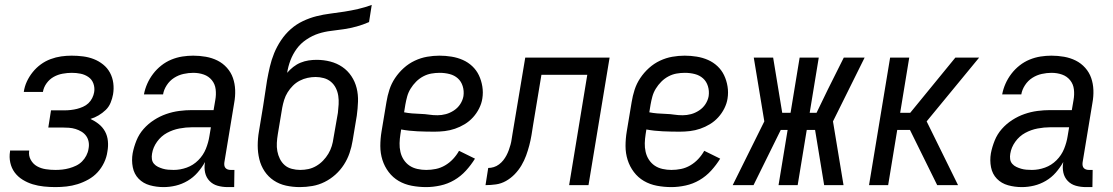

<svg xmlns="http://www.w3.org/2000/svg" viewBox="-20 -755 4540 783"><path d="M206 8Q182 8 158.5 5.5Q135 3 113.5 -3.5Q92 -10 72.5 -22Q53 -34 40 -51.5Q27 -69 22 -91.5Q17 -114 21 -138V-141H99V-140Q96 -120 105.5 -103Q115 -86 131 -77Q147 -68 166.5 -65Q186 -62 206 -62Q220 -62 234 -63.5Q248 -65 262.5 -69Q277 -73 290.5 -79.5Q304 -86 314.5 -96.5Q325 -107 332 -120.5Q339 -134 341 -148Q344 -163 341.5 -176.5Q339 -190 331.5 -200.5Q324 -211 312.5 -218Q301 -225 288 -229Q275 -233 261 -234Q247 -235 233 -235H177L188 -305H244Q256 -305 269 -306.5Q282 -308 294 -311Q306 -314 318.5 -319.5Q331 -325 340.5 -334Q350 -343 356 -355Q362 -367 364 -379Q367 -397 361 -414Q355 -431 340.5 -441Q326 -451 308.5 -454.5Q291 -458 273 -458Q255 -458 235.5 -454.5Q216 -451 199 -441.5Q182 -432 170 -415.5Q158 -399 155 -380H77Q80 -402 89.5 -422.5Q99 -443 113.5 -461Q128 -479 146.5 -492.5Q165 -506 186.5 -514Q208 -522 229.5 -525Q251 -528 272 -528Q296 -528 319 -525Q342 -522 362.5 -514Q383 -506 400.5 -492Q418 -478 428.5 -458.5Q439 -439 442 -416Q445 -393 441 -370Q438 -353 431 -336Q424 -319 411 -306.5Q398 -294 382 -284.5Q366 -275 349 -270Q368 -261 383.5 -248.5Q399 -236 408.5 -218.5Q418 -201 420 -179.5Q422 -158 418 -137Q415 -114 404.5 -92Q394 -70 378 -52.5Q362 -35 340.5 -23Q319 -11 296.5 -4Q274 3 251 5.5Q228 8 206 8Z M647 8Q618 8 591 0.5Q564 -7 545.5 -26Q527 -45 521.5 -73Q516 -101 521 -130Q526 -156 536.5 -182Q547 -208 565.5 -229Q584 -250 608 -265.5Q632 -281 658 -290Q684 -299 710.5 -302.5Q737 -306 763 -306H851L858 -347Q862 -369 859.5 -390.5Q857 -412 844 -428Q831 -444 811 -451Q791 -458 768 -458Q749 -458 728.5 -453.5Q708 -449 690 -437.5Q672 -426 660 -407.5Q648 -389 645 -370H567Q571 -392 580.5 -413.5Q590 -435 604.5 -454Q619 -473 638 -488Q657 -503 679 -512Q701 -521 723.5 -524.5Q746 -528 768 -528Q794 -528 819.5 -523.5Q845 -519 867 -508Q889 -497 905.5 -478.5Q922 -460 930 -437Q938 -414 939 -388Q940 -362 935 -335L895 -93Q894 -86 895 -80Q896 -74 899.5 -70Q903 -66 908.5 -64Q914 -62 921 -62H936L935 8H909Q887 8 867.5 2.5Q848 -3 834.5 -17Q821 -31 816.5 -51Q812 -71 816 -93V-94Q803 -71 785.5 -51Q768 -31 745 -17.5Q722 -4 697 2Q672 8 647 8ZM688 -62Q715 -62 741.5 -71.5Q768 -81 788.5 -101.5Q809 -122 819.5 -148Q830 -174 834 -200L840 -236H763Q738 -236 711.5 -231Q685 -226 661 -213Q637 -200 620.5 -177Q604 -154 600 -128Q598 -117 599.5 -106Q601 -95 608 -87Q615 -79 624.5 -74.5Q634 -70 644 -67Q654 -64 665.5 -63Q677 -62 688 -62Z M1203 8Q1174 8 1146.5 2Q1119 -4 1096.5 -19Q1074 -34 1059 -56.5Q1044 -79 1037.5 -106Q1031 -133 1031 -161.5Q1031 -190 1036 -219L1053 -322Q1057 -348 1061 -374.5Q1065 -401 1069 -427Q1074 -455 1080.5 -483Q1087 -511 1098 -538Q1109 -565 1126 -590.5Q1143 -616 1165.5 -636Q1188 -656 1215.5 -669Q1243 -682 1271 -689Q1299 -696 1327 -699.5Q1355 -703 1384 -707.5Q1413 -712 1441 -718.5Q1469 -725 1496 -735L1485 -665Q1460 -654 1434.5 -647Q1409 -640 1382.5 -636Q1356 -632 1330 -629Q1304 -626 1279 -618Q1254 -610 1230 -594Q1206 -578 1190 -556Q1174 -534 1164.5 -509Q1155 -484 1151 -458Q1162 -471 1176 -482Q1190 -493 1206 -499.5Q1222 -506 1238.5 -508.5Q1255 -511 1271 -511Q1300 -511 1327 -504Q1354 -497 1376 -482Q1398 -467 1413 -444.5Q1428 -422 1434.5 -395.5Q1441 -369 1440 -340.5Q1439 -312 1435 -283L1418 -181Q1414 -156 1405.5 -131Q1397 -106 1382.5 -83.5Q1368 -61 1348 -43Q1328 -25 1304 -13Q1280 -1 1254 3.5Q1228 8 1203 8ZM1204 -62Q1221 -62 1237.5 -65.5Q1254 -69 1269.5 -78Q1285 -87 1297.5 -100Q1310 -113 1319 -128Q1328 -143 1333 -159.5Q1338 -176 1340 -192L1358 -295Q1360 -312 1361 -329.5Q1362 -347 1359.5 -364Q1357 -381 1349.5 -396Q1342 -411 1329.5 -421.5Q1317 -432 1300.5 -436.5Q1284 -441 1267 -441Q1251 -441 1234.5 -437.5Q1218 -434 1202.5 -426Q1187 -418 1174.5 -405.5Q1162 -393 1153 -378.5Q1144 -364 1139 -348Q1134 -332 1131 -316L1113 -208Q1110 -190 1109 -172.5Q1108 -155 1111 -138.5Q1114 -122 1121.5 -107Q1129 -92 1141 -81.5Q1153 -71 1170 -66.5Q1187 -62 1204 -62Z M1718 8Q1688 8 1659 2.5Q1630 -3 1606 -17Q1582 -31 1565 -53.5Q1548 -76 1539.5 -103Q1531 -130 1531 -159.5Q1531 -189 1536 -219L1556 -339Q1560 -364 1568 -389Q1576 -414 1591 -436.5Q1606 -459 1626.5 -477.5Q1647 -496 1671.5 -507.5Q1696 -519 1721.5 -523.5Q1747 -528 1772 -528Q1797 -528 1821.5 -524Q1846 -520 1867.5 -510.5Q1889 -501 1906 -485Q1923 -469 1933 -448Q1943 -427 1947 -402.5Q1951 -378 1947 -353Q1944 -333 1934 -313Q1924 -293 1909 -276.5Q1894 -260 1875 -248.5Q1856 -237 1835.5 -230Q1815 -223 1794 -220.5Q1773 -218 1752 -218Q1718 -218 1683 -219.5Q1648 -221 1616 -227L1613 -208Q1610 -189 1609.5 -171Q1609 -153 1613 -135.5Q1617 -118 1626.5 -103.5Q1636 -89 1650 -79.5Q1664 -70 1682 -66Q1700 -62 1718 -62Q1738 -62 1757.5 -66Q1777 -70 1795 -80.5Q1813 -91 1827.5 -106.5Q1842 -122 1852 -140L1917 -108Q1901 -82 1880 -59Q1859 -36 1832.5 -20.5Q1806 -5 1776 1.5Q1746 8 1718 8ZM1764 -285Q1781 -285 1798 -289.5Q1815 -294 1831 -304.5Q1847 -315 1857 -330.5Q1867 -346 1870 -363Q1873 -384 1867 -403.5Q1861 -423 1847 -435.5Q1833 -448 1813.5 -453Q1794 -458 1773 -458Q1756 -458 1739 -455Q1722 -452 1706 -443.5Q1690 -435 1677 -422Q1664 -409 1654.5 -393.5Q1645 -378 1640.5 -361.5Q1636 -345 1633 -328L1628 -297Q1643 -294 1660.5 -292.5Q1678 -291 1695.5 -290.5Q1713 -290 1729.5 -287.5Q1746 -285 1764 -285Z M1960 0 1971 -70Q1982 -70 1993.5 -73.5Q2005 -77 2015 -84.5Q2025 -92 2032.5 -101.5Q2040 -111 2045.5 -121.5Q2051 -132 2055 -143Q2059 -154 2062 -165Q2065 -176 2066.5 -187Q2068 -198 2070 -209L2122 -520H2466L2380 0H2301L2375 -450H2188L2154 -245Q2151 -225 2147.5 -204Q2144 -183 2138.5 -162Q2133 -141 2125.5 -120.5Q2118 -100 2106.5 -80.5Q2095 -61 2079 -44.5Q2063 -28 2043.5 -17Q2024 -6 2002.5 -3Q1981 0 1960 0Z M2718 8Q2688 8 2659 2.5Q2630 -3 2606 -17Q2582 -31 2565 -53.5Q2548 -76 2539.5 -103Q2531 -130 2531 -159.5Q2531 -189 2536 -219L2556 -339Q2560 -364 2568 -389Q2576 -414 2591 -436.5Q2606 -459 2626.5 -477.5Q2647 -496 2671.5 -507.5Q2696 -519 2721.5 -523.5Q2747 -528 2772 -528Q2797 -528 2821.5 -524Q2846 -520 2867.5 -510.5Q2889 -501 2906 -485Q2923 -469 2933 -448Q2943 -427 2947 -402.5Q2951 -378 2947 -353Q2944 -333 2934 -313Q2924 -293 2909 -276.5Q2894 -260 2875 -248.5Q2856 -237 2835.5 -230Q2815 -223 2794 -220.5Q2773 -218 2752 -218Q2718 -218 2683 -219.5Q2648 -221 2616 -227L2613 -208Q2610 -189 2609.5 -171Q2609 -153 2613 -135.5Q2617 -118 2626.5 -103.5Q2636 -89 2650 -79.5Q2664 -70 2682 -66Q2700 -62 2718 -62Q2738 -62 2757.5 -66Q2777 -70 2795 -80.5Q2813 -91 2827.5 -106.5Q2842 -122 2852 -140L2917 -108Q2901 -82 2880 -59Q2859 -36 2832.5 -20.5Q2806 -5 2776 1.5Q2746 8 2718 8ZM2764 -285Q2781 -285 2798 -289.5Q2815 -294 2831 -304.5Q2847 -315 2857 -330.5Q2867 -346 2870 -363Q2873 -384 2867 -403.5Q2861 -423 2847 -435.5Q2833 -448 2813.5 -453Q2794 -458 2773 -458Q2756 -458 2739 -455Q2722 -452 2706 -443.5Q2690 -435 2677 -422Q2664 -409 2654.5 -393.5Q2645 -378 2640.5 -361.5Q2636 -345 2633 -328L2628 -297Q2643 -294 2660.5 -292.5Q2678 -291 2695.5 -290.5Q2713 -290 2729.5 -287.5Q2746 -285 2764 -285Z M3420 0H3341L3304 -225H3270L3233 0H3155L3192 -225H3164L3053 0H2968L3097 -260L3054 -520H3133L3170 -295H3204L3241 -520H3319L3282 -295H3310L3356 -390L3421 -520H3506L3377 -260Z M3524 0 3610 -520H3688L3651 -295H3692L3876 -520H3973L3759 -260L3887 0H3802L3691 -225H3639L3602 0Z M4147 8Q4118 8 4091 0.5Q4064 -7 4045.5 -26Q4027 -45 4021.5 -73Q4016 -101 4021 -130Q4026 -156 4036.5 -182Q4047 -208 4065.5 -229Q4084 -250 4108 -265.5Q4132 -281 4158 -290Q4184 -299 4210.5 -302.5Q4237 -306 4263 -306H4351L4358 -347Q4362 -369 4359.5 -390.5Q4357 -412 4344 -428Q4331 -444 4311 -451Q4291 -458 4268 -458Q4249 -458 4228.5 -453.5Q4208 -449 4190 -437.5Q4172 -426 4160 -407.5Q4148 -389 4145 -370H4067Q4071 -392 4080.5 -413.5Q4090 -435 4104.5 -454Q4119 -473 4138 -488Q4157 -503 4179 -512Q4201 -521 4223.5 -524.5Q4246 -528 4268 -528Q4294 -528 4319.5 -523.5Q4345 -519 4367 -508Q4389 -497 4405.5 -478.5Q4422 -460 4430 -437Q4438 -414 4439 -388Q4440 -362 4435 -335L4395 -93Q4394 -86 4395 -80Q4396 -74 4399.5 -70Q4403 -66 4408.5 -64Q4414 -62 4421 -62H4436L4435 8H4409Q4387 8 4367.5 2.5Q4348 -3 4334.5 -17Q4321 -31 4316.5 -51Q4312 -71 4316 -93V-94Q4303 -71 4285.5 -51Q4268 -31 4245 -17.5Q4222 -4 4197 2Q4172 8 4147 8ZM4188 -62Q4215 -62 4241.5 -71.5Q4268 -81 4288.5 -101.5Q4309 -122 4319.5 -148Q4330 -174 4334 -200L4340 -236H4263Q4238 -236 4211.5 -231Q4185 -226 4161 -213Q4137 -200 4120.5 -177Q4104 -154 4100 -128Q4098 -117 4099.5 -106Q4101 -95 4108 -87Q4115 -79 4124.5 -74.5Q4134 -70 4144 -67Q4154 -64 4165.5 -63Q4177 -62 4188 -62Z"/></svg>

Font: Iosevka SS18
Style: Italic
Weight: 400
Italic angle: -9°
Monospace: yes
Designer: Belleve Invis
Foundry: Belleve Invis
Version: Version 25.1.1; ttfautohint (v1.8.4)